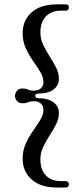

<svg xmlns="http://www.w3.org/2000/svg" viewBox="-20 -746 368 882"><path d="M142 -305.5Q142 -295 154.5 -295Q201 -295 225.8 -276.2Q250.5 -257.5 250.5 -227Q250.5 -201 237.8 -175.5Q225 -150 208.2 -124.2Q191.5 -98.5 178.5 -71Q165.5 -43.5 165.5 -13.5Q165.5 32.5 190.2 59.2Q215 86 260 86H280.5Q296.5 86 296.5 101Q296.5 115.5 280.5 115.5H243Q166 115.5 125 78.2Q84 41 84 -17Q84 -55 98.5 -86.5Q113 -118 131.8 -144.8Q150.5 -171.5 165 -195.2Q179.5 -219 179.5 -241.5Q179.5 -259.5 167.8 -270.2Q156 -281 135 -281Q119 -281 109 -276.2Q99 -271.5 83.5 -271.5Q67.5 -271.5 58.2 -281.8Q49 -292 49 -305.5Q49 -318.5 58 -329Q67 -339.5 83 -339.5Q98.5 -339.5 108.8 -334.5Q119 -329.5 135 -329.5Q156 -329.5 167.8 -340.5Q179.5 -351.5 179.5 -369.5Q179.5 -392 165 -415.8Q150.5 -439.5 131.8 -466.2Q113 -493 98.5 -524.2Q84 -555.5 84 -593.5Q84 -652 125 -689Q166 -726 243 -726H280.5Q296.5 -726 296.5 -711.5Q296.5 -697 280.5 -697H260Q215 -697 190.2 -670Q165.5 -643 165.5 -597.5Q165.5 -567 178.5 -539.8Q191.5 -512.5 208.2 -486.5Q225 -460.5 237.8 -435.2Q250.5 -410 250.5 -384Q250.5 -353.5 225.8 -334.8Q201 -316 154.5 -316Q142 -316 142 -305.5Z"/></svg>

Font: Fraunces 144pt S050
Style: Regular
Weight: 400
Version: Version 1.000; ttfautohint (v1.8.3)